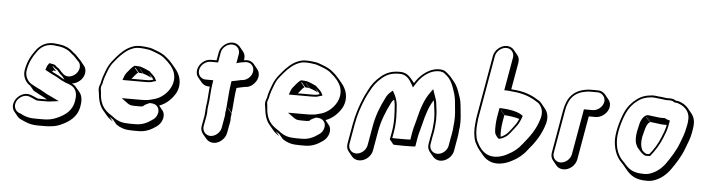

<svg xmlns="http://www.w3.org/2000/svg" viewBox="-54 -1068 5301 1450"><g transform="rotate(5 2597.0 -343.0)"><path d="M329 -544H317C260 -544 217 -513 190 -473C160 -432 136 -388 125 -324C116 -273 143 -228 177 -209L206 -174L252 -149C272 -139 293 -128 312 -117H247C242 -117 236 -120 231 -122C230 -122 229 -122 228 -123C215 -130 199 -136 185 -141C137 -158 88 -124 70 -88C53 -54 58 -23 75 -3L104 32C112 42 122 48 133 52C169 69 203 85 259 85H321C330 85 340 84 350 83C381 80 396 78 426 66C494 37 558 -6 569 -96C576 -138 569 -172 550 -195L520 -230C512 -240 501 -248 489 -254C514 -256 539 -269 557 -289C589 -325 589 -370 567 -396L538 -432L530 -440C512 -457 502 -474 479 -488L474 -493C450 -516 416 -533 373 -539C360 -539 341 -544 329 -544ZM333 -329 304 -364V-365L333 -330L340 -340C348 -339 354 -338 361 -336L331 -371C335 -371 339 -368 342 -367C349 -358 360 -351 371 -344C382 -330 395 -314 409 -305L431 -278C427 -280 422 -282 417 -284C394 -299 370 -312 343 -324ZM326 -529C334 -529 354 -524 369 -524C409 -518 441 -502 462 -482C465 -479 466 -477 469 -475C490 -462 498 -447 518 -428C543 -409 546 -366 517 -333C492 -305 449 -293 420 -317C408 -327 394 -342 382 -356C369 -363 360 -371 352 -380C348 -381 345 -385 336 -386C330 -387 324 -389 316 -390L305 -391L290 -368C289 -365 288 -361 288 -361C286 -356 285 -353 284 -349L280 -339C290 -333 301 -327 311 -322L335 -310C361 -298 384 -286 407 -271C412 -268 419 -266 424 -263L440 -256L454 -251C459 -249 463 -248 467 -246C511 -231 536 -195 525 -131C514 -49 461 -12 393 17C361 30 334 35 295 35H233C192 35 164 27 138 15C127 7 118 6 112 3C85 -6 62 -43 83 -84C98 -113 139 -141 178 -127C193 -122 213 -112 224 -107C231 -104 235 -102 244 -102H316C321 -102 326 -102 331 -103L402 -112L331 -146C305 -156 284 -172 256 -186C247 -190 238 -194 231 -198L186 -222C157 -239 132 -279 140 -324C151 -385 173 -426 202 -466C227 -503 263 -529 314 -529Z M988 -410C989 -410 990 -410 991 -409L1020 -374C1043 -368 1065 -357 1085 -348L1056 -383C1070 -366 1089 -356 1099 -336C1089 -333 1079 -329 1068 -329C1061 -328 1054 -328 1046 -328H934L954 -352C960 -360 971 -373 980 -378L951 -413H957L986 -378C996 -378 1007 -376 1017 -375ZM1160 -145C1211 -162 1257 -206 1282 -253C1319 -329 1289 -395 1257 -433L1228 -468C1215 -484 1199 -499 1183 -512C1160 -533 1135 -544 1104 -556C1081 -565 1061 -574 1031 -576L1017 -578C1008 -579 998 -580 989 -580H969C952 -580 934 -576 916 -569C870 -551 835 -517 803 -480L780 -452C760 -428 747 -405 735 -374C722 -341 711 -311 704 -271C695 -253 690 -230 697 -206C703 -148 713 -107 741 -73L771 -37C785 -20 801 -7 822 6L793 -29L809 -18C813 -15 818 -12 822 -9L851 26C876 44 913 60 959 60C968 61 975 61 980 61H1022C1076 61 1117 40 1151 16C1195 -11 1217 -74 1187 -111ZM994 -425C980 -426 973 -428 959 -428H949C934 -419 922 -405 914 -395L894 -371C885 -360 881 -352 877 -341L867 -313H1043C1051 -313 1060 -313 1066 -314C1081 -314 1092 -319 1101 -322L1121 -327L1113 -344C1101 -368 1080 -379 1066 -396C1046 -405 1024 -416 1000 -423C995 -426 994 -425 994 -425ZM1068 -179C1053 -177 1036 -176 1019 -176H873L910 -149C921 -141 935 -127 961 -127C969 -126 973 -126 977 -126H1018C1022 -126 1025 -126 1029 -127L1042 -130L1043 -135C1050 -139 1054 -141 1060 -145L1156 -190ZM933 10H932C889 10 855 -4 832 -21C827 -25 824 -28 819 -31L803 -42C753 -73 726 -110 716 -174C715 -187 714 -197 713 -210C712 -222 708 -232 710 -245C711 -253 714 -261 718 -269C725 -309 736 -338 749 -371C760 -401 772 -422 791 -444L814 -472C847 -509 879 -539 920 -555C936 -562 952 -565 967 -565H987C996 -565 1004 -564 1012 -563L1026 -561C1054 -559 1072 -551 1096 -542C1127 -530 1151 -520 1172 -500C1205 -472 1233 -443 1248 -403C1281 -300 1192 -211 1123 -192C1116 -190 1109 -188 1101 -186L996 -159L1099 -157C1144 -156 1170 -119 1153 -75C1146 -55 1133 -42 1115 -31C1083 -8 1045 11 995 11H953C948 11 941 11 933 10Z M1513 -167C1512 -159 1511 -150 1511 -141C1509 -127 1510 -113 1508 -100L1493 -19C1489 3 1495 25 1508 40L1537 75C1550 90 1570 100 1592 100C1637 100 1681 61 1689 16L1706 -76C1707 -84 1706 -93 1706 -102C1708 -114 1710 -124 1710 -133L1681 -168V-172L1710 -137C1713 -152 1713 -168 1715 -185C1720 -233 1721 -277 1730 -328C1752 -332 1770 -338 1790 -341L1803 -342C1826 -345 1845 -356 1862 -375C1896 -412 1896 -457 1873 -484L1844 -520C1830 -537 1807 -547 1779 -543L1768 -541C1773 -567 1770 -589 1755 -607L1726 -642C1713 -657 1694 -667 1671 -667C1626 -667 1581 -629 1573 -584L1562 -523H1520C1474 -523 1430 -485 1422 -440C1418 -417 1423 -396 1436 -381L1465 -346C1478 -331 1497 -321 1520 -321H1528C1522 -270 1522 -216 1513 -167ZM1662 -135C1662 -127 1662 -116 1661 -110L1645 -19C1639 18 1601 50 1565 50C1529 50 1502 17 1508 -19L1523 -100C1528 -126 1524 -144 1528 -167C1539 -232 1536 -290 1548 -356L1550 -371H1493C1456 -371 1430 -403 1437 -440C1444 -477 1480 -508 1518 -508H1575L1588 -584C1594 -621 1631 -652 1668 -652C1705 -652 1731 -621 1725 -584L1713 -514L1733 -520C1744 -523 1755 -525 1766 -526L1778 -528C1838 -537 1868 -468 1823 -419C1808 -403 1792 -395 1774 -392L1762 -391C1739 -387 1722 -381 1701 -378L1688 -376L1686 -363C1677 -311 1676 -266 1671 -219C1668 -185 1668 -167 1662 -135Z M2249 -410C2250 -410 2251 -410 2252 -409L2281 -374C2304 -368 2326 -357 2346 -348L2317 -383C2331 -366 2350 -356 2360 -336C2350 -333 2340 -329 2329 -329C2322 -328 2315 -328 2307 -328H2195L2215 -352C2221 -360 2232 -373 2241 -378L2212 -413H2218L2247 -378C2257 -378 2268 -376 2278 -375ZM2421 -145C2472 -162 2518 -206 2543 -253C2580 -329 2550 -395 2518 -433L2489 -468C2476 -484 2460 -499 2444 -512C2421 -533 2396 -544 2365 -556C2342 -565 2322 -574 2292 -576L2278 -578C2269 -579 2259 -580 2250 -580H2230C2213 -580 2195 -576 2177 -569C2131 -551 2096 -517 2064 -480L2041 -452C2021 -428 2008 -405 1996 -374C1983 -341 1972 -311 1965 -271C1956 -253 1951 -230 1958 -206C1964 -148 1974 -107 2002 -73L2032 -37C2046 -20 2062 -7 2083 6L2054 -29L2070 -18C2074 -15 2079 -12 2083 -9L2112 26C2137 44 2174 60 2220 60C2229 61 2236 61 2241 61H2283C2337 61 2378 40 2412 16C2456 -11 2478 -74 2448 -111ZM2255 -425C2241 -426 2234 -428 2220 -428H2210C2195 -419 2183 -405 2175 -395L2155 -371C2146 -360 2142 -352 2138 -341L2128 -313H2304C2312 -313 2321 -313 2327 -314C2342 -314 2353 -319 2362 -322L2382 -327L2374 -344C2362 -368 2341 -379 2327 -396C2307 -405 2285 -416 2261 -423C2256 -426 2255 -425 2255 -425ZM2329 -179C2314 -177 2297 -176 2280 -176H2134L2171 -149C2182 -141 2196 -127 2222 -127C2230 -126 2234 -126 2238 -126H2279C2283 -126 2286 -126 2290 -127L2303 -130L2304 -135C2311 -139 2315 -141 2321 -145L2417 -190ZM2194 10H2193C2150 10 2116 -4 2093 -21C2088 -25 2085 -28 2080 -31L2064 -42C2014 -73 1987 -110 1977 -174C1976 -187 1975 -197 1974 -210C1973 -222 1969 -232 1971 -245C1972 -253 1975 -261 1979 -269C1986 -309 1997 -338 2010 -371C2021 -401 2033 -422 2052 -444L2075 -472C2108 -509 2140 -539 2181 -555C2197 -562 2213 -565 2228 -565H2248C2257 -565 2265 -564 2273 -563L2287 -561C2315 -559 2333 -551 2357 -542C2388 -530 2412 -520 2433 -500C2466 -472 2494 -443 2509 -403C2542 -300 2453 -211 2384 -192C2377 -190 2370 -188 2362 -186L2257 -159L2360 -157C2405 -156 2431 -119 2414 -75C2407 -55 2394 -42 2376 -31C2344 -8 2306 11 2256 11H2214C2209 11 2202 11 2194 10Z M2798 52 2824 -96C2839 -179 2868 -248 2899 -310C2905 -325 2913 -335 2923 -345C2927 -334 2929 -322 2931 -308C2936 -246 2942 -177 2928 -100L2917 -42H2918L2947 -6C2949 -4 2976 -3 3029 -3C3085 -3 3114 -4 3114 -7L3124 -67C3131 -108 3136 -117 3150 -172C3168 -248 3188 -313 3222 -366C3228 -346 3231 -297 3235 -275L3237 -251C3239 -228 3238 -201 3235 -175L3232 -145C3230 -127 3226 -113 3223 -97L3212 -33C3208 -11 3214 10 3226 25L3255 60C3268 75 3287 85 3310 85C3355 85 3400 47 3408 2L3419 -62C3424 -89 3431 -125 3432 -154L3436 -184C3440 -239 3434 -276 3429 -325C3426 -363 3421 -392 3409 -421C3398 -456 3384 -492 3363 -517L3334 -552C3325 -563 3309 -575 3297 -586C3268 -611 3211 -604 3172 -585C3126 -562 3091 -528 3062 -482L3034 -516C3014 -540 2988 -558 2947 -557C2885 -557 2843 -539 2806 -507C2769 -476 2741 -441 2718 -393L2711 -378C2705 -368 2698 -354 2690 -335C2664 -274 2642 -208 2628 -131L2602 17C2598 40 2603 61 2616 76L2645 112C2657 127 2677 136 2700 136C2746 136 2790 98 2798 52ZM3247 -146 3250 -176C3253 -202 3254 -231 3252 -255L3251 -279C3248 -293 3245 -338 3241 -357C3235 -383 3226 -402 3219 -424L3211 -449L3193 -424C3149 -366 3126 -292 3106 -208C3092 -154 3087 -144 3080 -102L3072 -54C3058 -53 3035 -53 3002 -53C2969 -53 2947 -53 2935 -54L2943 -100C2957 -179 2951 -250 2946 -312C2940 -346 2932 -369 2916 -397L2908 -411L2894 -399C2878 -386 2865 -370 2856 -349C2824 -286 2795 -216 2780 -131L2754 17C2747 55 2710 86 2673 86C2636 86 2610 55 2617 17L2643 -131C2656 -206 2678 -271 2704 -331C2712 -350 2719 -364 2724 -373L2732 -388C2755 -434 2780 -466 2815 -496C2849 -525 2885 -542 2945 -542C2998 -544 3025 -507 3046 -469L3057 -448L3072 -472C3100 -517 3133 -550 3177 -572C3212 -589 3263 -594 3286 -574C3299 -563 3314 -551 3321 -542C3340 -519 3354 -484 3365 -449C3375 -420 3381 -395 3384 -356C3389 -306 3394 -270 3391 -218L3388 -188C3387 -168 3384 -142 3380 -121C3378 -111 3376 -104 3375 -97L3364 -33C3358 4 3321 35 3284 35C3247 35 3221 3 3227 -33L3238 -97C3241 -113 3245 -127 3247 -146Z M3736 -822C3691 -822 3646 -783 3638 -738L3558 -282C3556 -271 3554 -261 3553 -251L3550 -219C3544 -169 3548 -118 3563 -79C3573 -59 3584 -38 3599 -20L3628 15C3646 37 3669 54 3699 63C3751 78 3809 61 3851 38C3892 18 3931 -13 3958 -49C4009 -109 4058 -174 4083 -266C4096 -315 4084 -352 4063 -377L4034 -413C4030 -418 4024 -424 4019 -428C4018 -429 4003 -437 4002 -438C3952 -471 3891 -493 3810 -498C3806 -498 3802 -499 3798 -499L3834 -703C3838 -726 3833 -747 3820 -762L3791 -797C3779 -812 3759 -822 3736 -822ZM3743 -134C3737 -139 3733 -144 3729 -151ZM3749 -135C3745 -165 3748 -212 3754 -247L3763 -300L3734 -335H3736L3765 -300C3804 -297 3845 -292 3878 -281C3876 -277 3874 -272 3871 -267C3863 -247 3849 -231 3838 -215C3820 -194 3805 -168 3782 -152L3762 -140C3758 -138 3753 -136 3749 -135ZM3739 -350H3722L3710 -282C3704 -247 3701 -192 3705 -167C3706 -154 3713 -145 3715 -142C3720 -133 3728 -125 3736 -118C3748 -120 3758 -123 3767 -127L3789 -140C3817 -160 3832 -188 3849 -207C3859 -222 3876 -240 3885 -263C3893 -279 3896 -289 3902 -306C3865 -337 3799 -346 3739 -350ZM3734 -807C3771 -807 3797 -775 3790 -738L3746 -487H3761C3777 -487 3790 -485 3806 -483C3885 -478 3944 -456 3992 -425C3996 -422 4007 -416 4009 -415C4036 -391 4053 -355 4039 -302C4015 -213 3967 -153 3917 -92C3891 -58 3855 -29 3816 -10C3778 12 3724 28 3677 14C3627 0 3598 -44 3577 -87C3563 -123 3559 -172 3565 -220L3568 -252C3569 -262 3571 -272 3573 -282L3653 -738C3660 -775 3697 -807 3734 -807Z M4341 -15 4399 -346H4451C4496 -346 4542 -384 4550 -429C4554 -451 4548 -472 4535 -487L4506 -523C4493 -538 4474 -548 4452 -548H4390C4379 -548 4367 -546 4352 -543C4291 -532 4242 -496 4220 -438L4211 -413C4208 -403 4205 -391 4202 -376L4145 -50C4141 -27 4146 -6 4159 9L4188 45C4200 60 4220 69 4243 69C4289 69 4333 31 4341 -15ZM4297 -50C4290 -12 4253 19 4216 19C4179 19 4153 -12 4160 -50L4217 -376C4219 -390 4223 -403 4225 -411L4234 -435C4254 -487 4296 -518 4352 -528C4366 -531 4378 -533 4387 -533H4449C4485 -533 4512 -500 4506 -464C4500 -428 4462 -396 4425 -396H4358Z M4865 -546C4815 -542 4780 -530 4746 -504C4710 -477 4680 -441 4660 -395C4635 -337 4606 -236 4612 -171C4617 -108 4639 -56 4676 -20L4689 -6L4718 29C4752 70 4791 100 4872 100C4893 101 4912 98 4928 93C4980 76 5020 43 5052 -1C5086 -49 5124 -107 5146 -168C5160 -206 5178 -245 5186 -291L5190 -315C5200 -371 5193 -407 5168 -437L5139 -473C5127 -487 5111 -499 5095 -507C5081 -514 5064 -522 5043 -522C5031 -531 5016 -535 5000 -535H4970C4969 -535 4968 -535 4965 -536C4949 -539 4929 -541 4912 -542C4897 -544 4887 -546 4865 -546ZM4824 -127C4811 -154 4807 -184 4815 -228C4826 -266 4833 -325 4862 -342L4832 -377C4832 -378 4833 -378 4834 -378L4863 -343C4866 -344 4868 -344 4871 -344L4842 -379H4843L4872 -344C4878 -343 4886 -342 4896 -341C4920 -339 4946 -333 4970 -333H4991C4984 -295 4973 -269 4960 -237C4940 -187 4911 -140 4880 -103H4879C4878 -102 4878 -102 4877 -102H4857C4843 -107 4833 -117 4824 -127ZM4823 -387C4784 -359 4781 -297 4772 -264C4766 -227 4764 -192 4776 -166C4780 -156 4784 -146 4793 -137C4808 -121 4822 -98 4852 -87H4854L4878 -88H4886C4920 -129 4952 -179 4974 -234C4986 -265 4998 -291 5005 -330L5012 -368L5001 -371C4990 -374 4982 -377 4973 -383H4944C4922 -383 4897 -389 4871 -391C4861 -392 4853 -393 4847 -394H4844C4835 -394 4828 -390 4823 -387ZM5036 -507H5040C5057 -507 5073 -500 5087 -493C5127 -472 5157 -434 5149 -375C5148 -367 5148 -359 5146 -350L5141 -326C5133 -282 5118 -245 5103 -206C5081 -147 5044 -90 5011 -43C4981 -2 4944 28 4896 44C4882 49 4865 51 4845 50C4767 50 4734 23 4701 -17L4687 -31C4652 -65 4631 -114 4627 -175C4621 -236 4649 -335 4674 -391C4693 -434 4720 -468 4754 -493C4785 -516 4816 -528 4863 -531C4885 -531 4891 -529 4908 -527C4925 -526 4945 -523 4959 -521C4964 -520 4964 -520 4968 -520H4998C5013 -520 5025 -515 5036 -507Z"/></g></svg>

Font: Blanket
Style: PosterObl
Weight: 900
Foundry: Cannot Into Space Fonts
Version: Version 0.9